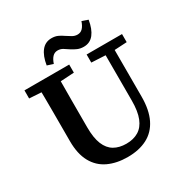

<svg xmlns="http://www.w3.org/2000/svg" viewBox="-196 -1019 1149 1193"><g transform="rotate(-30 378.5 -422.5)"><path d="M380 16Q301 16 241.5 -12Q182 -40 149.5 -99Q117 -158 117 -249V-361Q117 -412 117 -462Q117 -512 116.5 -563Q116 -614 115 -664H254Q254 -614 253.5 -563.5Q253 -513 253 -462.5Q253 -412 253 -361V-270Q253 -194 272 -148Q291 -102 327 -81Q363 -60 414 -60Q465 -60 501.5 -82Q538 -104 557 -151.5Q576 -199 576 -276V-664H641V-267Q641 -171 610 -108Q579 -45 520.5 -14.5Q462 16 380 16ZM30 -606V-664H351V-606L217 -598H159ZM476 -606V-664H730V-606L620 -600H592ZM227 -729Q237 -792 264.5 -826.5Q292 -861 337 -861Q362 -861 381 -852.5Q400 -844 418 -831Q435 -820 452.5 -809.5Q470 -799 490 -799Q512 -799 527 -814.5Q542 -830 552 -860L595 -845Q585 -783 558 -748.5Q531 -714 486 -714Q461 -714 441.5 -722.5Q422 -731 405 -742Q387 -754 370 -765Q353 -776 332 -776Q310 -776 295 -760.5Q280 -745 270 -715Z"/></g></svg>

Font: Source Serif 4 SemiBold
Style: Regular
Weight: 600
Designer: Frank Grießhammer
Foundry: Adobe Systems Incorporated
Version: Version 4.004;hotconv 1.0.116;makeotfexe 2.5.65601